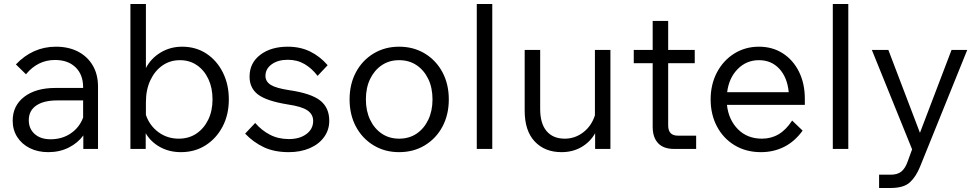

<svg xmlns="http://www.w3.org/2000/svg" viewBox="-20 -740 4859 954"><path d="M220 16Q168 16 128 -4Q88 -24 65.5 -59.5Q43 -95 43 -140Q43 -215 100.5 -259Q158 -303 255 -303H393V-307Q393 -369 355.5 -405.5Q318 -442 253 -442Q168 -442 109 -371L59 -420Q143 -508 258 -508Q321 -508 368 -483.5Q415 -459 441 -414.5Q467 -370 467 -310V0H394V-67Q366 -29 321 -6.5Q276 16 220 16ZM231 -48Q289 -48 332 -77.5Q375 -107 393 -156V-241H264Q197 -241 160 -215.5Q123 -190 123 -143Q123 -100 152.5 -74Q182 -48 231 -48Z M704 0H628V-720H705V-402Q730 -450 778 -479Q826 -508 885 -508Q953 -508 1005 -474Q1057 -440 1087 -380.5Q1117 -321 1117 -246Q1117 -170 1086 -111Q1055 -52 1001.5 -18Q948 16 879 16Q821 16 775 -9.5Q729 -35 704 -78ZM705 -232V-169Q723 -116 767 -83.5Q811 -51 868 -51Q918 -51 955.5 -76Q993 -101 1014.5 -145Q1036 -189 1036 -246Q1036 -303 1015.5 -347Q995 -391 958.5 -416Q922 -441 874 -441Q825 -441 787 -414.5Q749 -388 727 -341Q705 -294 705 -232Z M1198 -76 1248 -129Q1280 -92 1321.5 -70.5Q1363 -49 1415 -49Q1469 -49 1502.5 -74Q1536 -99 1536 -139Q1536 -172 1507.5 -191.5Q1479 -211 1410 -221Q1305 -238 1262.5 -270Q1220 -302 1220 -359Q1220 -427 1273 -467.5Q1326 -508 1410 -508Q1472 -508 1521 -484Q1570 -460 1608 -416L1558 -363Q1530 -400 1493.5 -421.5Q1457 -443 1410 -443Q1361 -443 1330 -420.5Q1299 -398 1299 -363Q1299 -335 1325 -318.5Q1351 -302 1417 -292Q1526 -276 1571 -240.5Q1616 -205 1616 -140Q1616 -94 1590 -58.5Q1564 -23 1518.5 -3.5Q1473 16 1415 16Q1343 16 1291 -8.5Q1239 -33 1198 -76Z M1963 16Q1892 16 1836 -18Q1780 -52 1748.5 -111Q1717 -170 1717 -246Q1717 -322 1748.5 -381Q1780 -440 1836 -474Q1892 -508 1963 -508Q2035 -508 2091 -474Q2147 -440 2178.5 -381Q2210 -322 2210 -246Q2210 -170 2178.5 -111Q2147 -52 2091 -18Q2035 16 1963 16ZM1963 -51Q2013 -51 2050 -76Q2087 -101 2108 -145Q2129 -189 2129 -246Q2129 -304 2108 -347.5Q2087 -391 2050 -416Q2013 -441 1963 -441Q1914 -441 1877 -416Q1840 -391 1819 -347.5Q1798 -304 1798 -246Q1798 -189 1819 -145Q1840 -101 1877 -76Q1914 -51 1963 -51Z M2426 0H2349V-720H2426Z M3013 0H2937V-78Q2913 -35 2869.5 -9.5Q2826 16 2770 16Q2687 16 2637 -37Q2587 -90 2587 -190V-492H2664V-198Q2664 -126 2696 -88.5Q2728 -51 2786 -51Q2837 -51 2878 -82.5Q2919 -114 2936 -167V-492H3013Z M3439 0H3329Q3277 0 3250 -28.5Q3223 -57 3223 -110V-426H3129V-492H3223V-636H3300V-492H3432V-426H3300V-117Q3300 -66 3348 -66H3439Z M3916 -141 3968 -91Q3929 -37 3876.5 -10.5Q3824 16 3761 16Q3687 16 3630.5 -18Q3574 -52 3542.5 -111.5Q3511 -171 3511 -246Q3511 -321 3542.5 -380.5Q3574 -440 3628.5 -474Q3683 -508 3751 -508Q3818 -508 3869.5 -475Q3921 -442 3950 -383.5Q3979 -325 3979 -249V-219H3592Q3600 -145 3646.5 -98Q3693 -51 3766 -51Q3812 -51 3849 -73Q3886 -95 3916 -141ZM3751 -441Q3689 -441 3645.5 -397Q3602 -353 3593 -282H3899Q3892 -355 3852.5 -398Q3813 -441 3751 -441Z M4195 0H4118V-720H4195Z M4708 -492H4786L4552 87Q4532 137 4501.5 165.5Q4471 194 4406 194H4348V128H4406Q4440 128 4459 112Q4478 96 4489 65L4512 2L4312 -492H4394L4551 -80Z"/></svg>

Font: Wix Madefor Text
Style: Regular
Weight: 400
Designer: Dalton Maag Ltd
Foundry: Dalton Maag Ltd
Version: Version 3.100